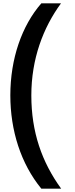

<svg xmlns="http://www.w3.org/2000/svg" viewBox="-20 -906 451 1152"><path d="M42 -334C42 -123 105 76 228 226H347C231 66 168 -114 168 -333C168 -553 239 -740 346 -886H228C111 -752 42 -554 42 -334Z"/></svg>

Font: Noto Sans Kannada UI Condensed
Style: Bold
Weight: 700
Width: 3
Designer: Jelle Bosma - Monotype Design Team
Foundry: Monotype Imaging Inc.
Version: Version 2.005